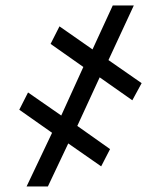

<svg xmlns="http://www.w3.org/2000/svg" viewBox="-20 -675 587 695"><path d="M259.8 -219.2 378.4 -135.3 346.2 -72.8 227.1 -155.8 153.3 0H76.2L168.5 -194.3L49.8 -277.8L81.5 -340.3L201.7 -256.8L281.7 -432.6L163.1 -516.1L195.3 -579.6L314.9 -496.1L388.2 -655.3H464.4L372.6 -457.5L492.7 -374L459 -312L340.8 -395Z"/></svg>

Font: RobotoCondensed-Bold
Style: Bold
Weight: 700
Designer: Google
Version: Version 2.001240; 2014